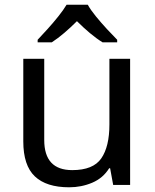

<svg xmlns="http://www.w3.org/2000/svg" viewBox="-20 -786 658 816"><path d="M533 -536V0H461L448 -71H444Q418 -29 372 -9.5Q326 10 274 10Q177 10 128 -36.5Q79 -83 79 -185V-536H168V-191Q168 -63 287 -63Q376 -63 410.5 -113Q445 -163 445 -257V-536ZM353 -766Q365 -744 387.5 -716.5Q410 -689 434.5 -662.5Q459 -636 478 -617V-606H416Q390 -622 362 -645.5Q334 -669 307 -696Q280 -669 253 -646Q226 -623 200 -606H140V-617Q159 -637 182.5 -663Q206 -689 228 -716.5Q250 -744 263 -766Z"/></svg>

Font: Noto Sans Lydian
Style: Regular
Weight: 400
Designer: Monotype Design Team
Foundry: Monotype Imaging Inc.
Version: Version 2.002; ttfautohint (v1.8.4.7-5d5b)